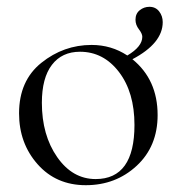

<svg xmlns="http://www.w3.org/2000/svg" viewBox="-20 -531 520 564"><path d="M369 -357Q443 -297 443 -193Q443 -101 381.5 -44Q320 13 232 13Q145 13 90.5 -48.5Q36 -110 36 -198Q36 -294 101.5 -346.5Q167 -399 249 -399Q307 -399 354 -368Q398 -394 398 -423Q398 -432 388 -445Q378 -458 378 -473Q378 -491 390.5 -501Q403 -511 419 -511Q437 -511 447.5 -497.5Q458 -484 458 -466Q458 -404 369 -357ZM261 -5Q375 -5 375 -164Q375 -260 329.5 -319.5Q284 -379 215 -379Q162 -379 132.5 -340.5Q103 -302 103 -229Q103 -134 148 -69.5Q193 -5 261 -5Z"/></svg>

Font: Cormorant
Style: Regular
Weight: 400
Designer: Christian Thalmann (Catharsis Fonts)
Version: Version 1.000;PS 001.000;hotconv 1.0.70;makeotf.lib2.5.58329